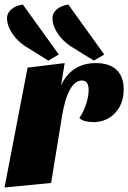

<svg xmlns="http://www.w3.org/2000/svg" viewBox="-23 -809 567 849"><path d="M401 -530Q461 -530 492.5 -500Q524 -470 524 -414Q524 -350 486 -309.5Q448 -269 389 -269Q370 -269 353 -273.5Q336 -278 328 -288Q345 -311 357 -346.5Q369 -382 369 -411Q369 -453 339 -453Q309 -453 286.5 -413Q264 -373 251 -294L203 0L-3 20L99 -510L263 -530L247 -432Q294 -530 401 -530ZM191 -541 107 -593Q63 -617 35.5 -655Q8 -693 8 -729Q8 -751 27 -767.5Q46 -784 78 -789L237 -568ZM392 -541 308 -593Q264 -617 236.5 -655Q209 -693 209 -729Q209 -751 228 -767.5Q247 -784 279 -789L438 -568Z"/></svg>

Font: Sansita ExtraBold Italic
Style: Regular
Weight: 800
Italic angle: -11°
Designer: Pablo Cosgaya
Foundry: Omnibus-Type
Version: Version 1.006